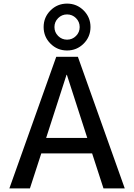

<svg xmlns="http://www.w3.org/2000/svg" viewBox="-20 -1045 744 1065"><path d="M32 0 292 -730H412L672 0H554L491 -194H209L146 0ZM444 -987Q482 -949 482 -895Q482 -841 444 -803Q406 -765 352 -765Q298 -765 260 -803Q222 -841 222 -895Q222 -949 260 -987Q298 -1025 352 -1025Q406 -1025 444 -987ZM401.5 -845.5Q422 -866 422 -895Q422 -924 401.5 -944.5Q381 -965 352 -965Q323 -965 302.5 -944.5Q282 -924 282 -895Q282 -866 302.5 -845.5Q323 -825 352 -825Q381 -825 401.5 -845.5ZM236 -280H464L351 -630H349Z"/></svg>

Font: M PLUS 1p Medium
Style: Regular
Weight: 500
Version: Version 1.062